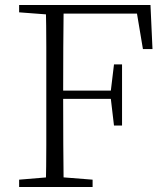

<svg xmlns="http://www.w3.org/2000/svg" viewBox="-20 -743 662 763"><path d="M56 0V-29L188 -40H209L348 -29V0ZM162 0Q164 -83 164 -166Q164 -249 164 -333V-390Q164 -474 164 -557.5Q164 -641 162 -723H233Q232 -641 231.5 -556Q231 -471 231 -377V-357Q231 -255 231.5 -169Q232 -83 233 0ZM198 -350V-383H440V-350ZM433 -244 420 -354V-379L433 -487H465V-244ZM56 -694V-723H198V-684H188ZM548 -548 520 -715 555 -689H198V-723H578L586 -548Z"/></svg>

Font: Noto Serif KR ExtraLight ExtraLight
Style: Regular
Weight: 250
Version: Version 2.003-H1;hotconv 1.1.1;makeotfexe 2.6.0